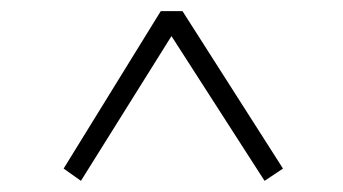

<svg xmlns="http://www.w3.org/2000/svg" viewBox="-20 -549 615 344"><path d="M94 -247 268 -529H307L487 -247L454 -225L272 -508H302L125 -225Z"/></svg>

Font: Noto Serif JP ExtraLight Light
Style: Regular
Weight: 300
Version: Version 2.003-H1;hotconv 1.1.1;makeotfexe 2.6.0